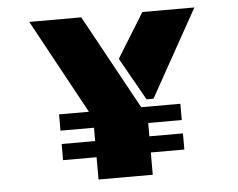

<svg xmlns="http://www.w3.org/2000/svg" viewBox="-48 -705 946 763"><g transform="rotate(-5 424.5 -324.0)"><path d="M314.9 0V-88.9H181.2V-153.3H314.9V-206.5H181.2V-271.5H300.3L95.2 -647.9H302.7L508.8 -271.5H665V-206.5H531.2V-153.3H665V-88.9H531.2V0ZM532.7 -300.8 437 -470.7 546.4 -647.9H753.9L560.5 -300.8Z"/></g></svg>

Font: Black Ops One
Style: Regular
Weight: 400
Designer: James Grieshaber, Eben Sorkin
Foundry: Sorkin Type Co.
Version: Version 1.004; ttfautohint (v1.8.4.7-5d5b)